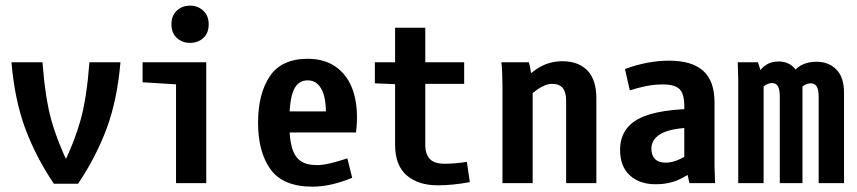

<svg xmlns="http://www.w3.org/2000/svg" viewBox="-20 -663 3102 695"><path d="M303.7 -437.5H416Q404.3 -300.8 366.2 -198.2Q328.1 -95.7 262.7 2H174.8Q109.4 -95.7 71.3 -198.2Q33.2 -300.8 21.5 -437.5H133.8Q143.6 -308.6 165.5 -229.5Q187.5 -150.4 230.5 -62.5H207Q250 -150.4 272 -229.5Q293.9 -308.6 303.7 -437.5Z M617.2 -357.7 496.1 -365.2V-437.5H726.6V0H617.2ZM667.8 -642.6Q696.3 -642.6 715.8 -624.3Q735.4 -606 735.4 -575.2Q735.4 -543.2 716 -525.5Q696.6 -507.8 668.1 -507.8Q639.6 -507.8 620.1 -525.6Q600.6 -543.4 600.6 -575.5Q600.6 -606.4 620 -624.5Q639.3 -642.6 667.8 -642.6Z M1093.8 -450.2Q1160.2 -450.2 1203.1 -415.5Q1246.1 -380.9 1262.2 -320.3Q1278.3 -259.8 1268.6 -183.6H974.6V-259.8H1197.3L1158.2 -218.8Q1164.1 -294.9 1147 -333.5Q1129.9 -372.1 1093.8 -372.1Q1058.6 -372.1 1043 -336.9Q1027.3 -301.8 1027.3 -218.8Q1027.3 -161.1 1037.1 -127.9Q1046.9 -94.7 1068.4 -80.1Q1089.8 -65.4 1127 -65.4Q1149.4 -65.4 1177.2 -72.3Q1205.1 -79.1 1237.3 -89.8L1254.9 -19.5Q1176.8 12.7 1111.3 12.7Q1004.9 12.7 959.5 -49.8Q914.1 -112.3 914.1 -218.8Q914.1 -323.2 956.5 -386.7Q999 -450.2 1093.8 -450.2Z M1519.5 -562.5V-437.5H1660.2V-359.4H1519.5V-136.7Q1519.5 -106.4 1535.2 -88.4Q1550.8 -70.3 1589.8 -70.3Q1626 -70.3 1669.9 -77.1L1680.7 -3.9Q1619.1 7.8 1564.5 7.8Q1494.1 7.8 1452.1 -28.3Q1410.2 -64.5 1410.2 -138.7V-358.4L1336.9 -361.3V-437.5H1410.2V-562.5Z M1794.9 -437.5H1894.5Q1899.4 -419.9 1902.8 -395Q1906.2 -370.1 1906.2 -347.7V-342.8H1908.2V0H1798.8V-349.6Q1798.8 -402.3 1794.9 -437.5ZM1978.5 -359.4Q1954.1 -359.4 1924.8 -338.9Q1895.5 -318.4 1871.1 -285.2L1828.1 -326.2Q1876 -380.9 1919.4 -411.1Q1962.9 -441.4 2015.6 -441.4Q2073.2 -441.4 2106 -408.2Q2138.7 -375 2138.7 -306.6V0H2029.3V-298.8Q2029.3 -329.1 2017.1 -344.2Q2004.9 -359.4 1978.5 -359.4Z M2378.9 -357.4Q2349.6 -357.4 2319.8 -351.6Q2290 -345.7 2259.8 -335.9L2242.2 -413.1Q2324.2 -443.4 2402.3 -443.4Q2484.4 -443.4 2525.4 -406.7Q2566.4 -370.1 2566.4 -292V-62.5L2568.4 0H2475.6L2457 -83V-278.3Q2457 -323.2 2439.9 -340.3Q2422.9 -357.4 2378.9 -357.4ZM2337.9 -125Q2337.9 -101.6 2350.6 -87.9Q2363.3 -74.2 2389.6 -74.2Q2412.1 -74.2 2437.5 -85.4Q2462.9 -96.7 2502 -124L2505.9 -127L2532.2 -73.2Q2531.2 -72.3 2529.3 -71.3Q2481.4 -34.2 2442.4 -15.1Q2403.3 3.9 2353.5 3.9Q2294.9 3.9 2259.8 -28.3Q2224.6 -60.5 2224.6 -120.1Q2224.6 -198.2 2293.5 -233.9Q2362.3 -269.5 2518.6 -269.5V-202.1Q2419.9 -202.1 2378.9 -182.1Q2337.9 -162.1 2337.9 -125Z M2652.3 -374 2650.4 -437.5H2723.6L2744.1 -375V0H2652.3ZM2774.4 -362.3Q2764.6 -362.3 2754.4 -356.9Q2744.1 -351.6 2737.3 -341.8L2725.6 -396.5Q2733.4 -415 2752.4 -427.7Q2771.5 -440.4 2797.9 -440.4Q2829.1 -440.4 2849.6 -422.4Q2870.1 -404.3 2875 -373H2884.8V0H2802.7V-312.5Q2802.7 -337.9 2796.4 -350.1Q2790 -362.3 2774.4 -362.3ZM2914.1 -361.3Q2905.3 -361.3 2895 -356.4Q2884.8 -351.6 2877 -341.8L2851.6 -402.3Q2866.2 -420.9 2887.2 -430.2Q2908.2 -439.5 2935.5 -439.5Q2979.5 -439.5 3007.3 -411.6Q3035.2 -383.8 3035.2 -327.1V0H2943.4V-312.5Q2943.4 -337.9 2936.5 -349.6Q2929.7 -361.3 2914.1 -361.3Z"/></svg>

Font: Sudo Var
Style: Regular
Weight: 400
Monospace: yes
Designer: Jens Kutilek
Foundry: Jens Kutilek
Version: Version 0.065;FEAKit 1.0